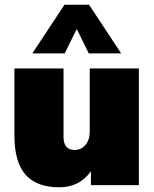

<svg xmlns="http://www.w3.org/2000/svg" viewBox="-20 -784 652 813"><path d="M568 -494V0H365V-59Q317 9 231 9Q134 9 87.5 -45Q41 -99 41 -210V-494H249V-204Q249 -149 296 -149Q324 -149 342 -170.5Q360 -192 360 -226V-494ZM117 -558 253 -764H357L493 -558H356L305 -661L254 -558Z"/></svg>

Font: Nunito Sans Heavy
Style: Regular
Weight: 400
Designer: Vernon Adams
Foundry: Vernon Adams
Version: Version 2.500